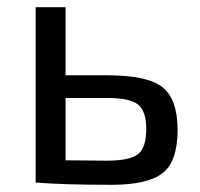

<svg xmlns="http://www.w3.org/2000/svg" viewBox="-20 -507 556 533"><path d="M162 -298H277Q389 -298 431 -265Q473 -232 473 -146Q473 -59 431.5 -26.5Q390 6 290 6Q159 6 82 0H79V-487H162ZM162 -62 277 -61Q339 -61 362.5 -78.5Q386 -96 386 -149Q386 -198 363.5 -216.5Q341 -235 277 -235H162Z"/></svg>

Font: Exo 2
Style: Regular
Weight: 400
Designer: Natanael Gama
Version: Version 1.001;PS 001.001;hotconv 1.0.70;makeotf.lib2.5.58329